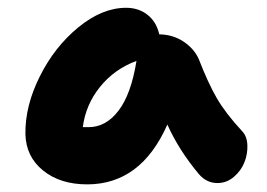

<svg xmlns="http://www.w3.org/2000/svg" viewBox="-20 -738 692 498"><path d="M206.1 -259.8Q136.2 -259.8 91.8 -295.7Q47.4 -331.5 45.9 -390.1Q44.9 -463.4 83.3 -540Q121.6 -616.7 183.3 -667.2Q245.1 -717.8 307.1 -717.8Q339.4 -717.8 362.5 -699.7Q385.7 -681.6 393.1 -648.9Q428.2 -648.4 455.6 -630.4Q482.9 -612.3 495.1 -585.9Q519.5 -522.9 542.2 -483.6Q564.9 -444.3 607.9 -397.9Q620.6 -384.8 621.6 -361.8Q622.6 -338.9 614 -317.1Q605.5 -295.4 586.7 -279.3Q567.9 -263.2 543.9 -263.2Q516.1 -263.2 496.1 -286.1Q443.4 -349.1 414.1 -415Q345.7 -259.8 206.1 -259.8ZM210 -408.2Q254.9 -408.2 287.6 -451.2Q320.3 -494.1 334 -580.1Q276.4 -558.6 239.3 -512.5Q202.1 -466.3 194.8 -408.2Z"/></svg>

Font: Shantell Sans Irregular Bouncy
Style: Bold
Weight: 700
Designer: Stephen Nixon, Anya Danilova, Shantell Martin
Foundry: Arrow Type
Version: Version 1.006;[9816181b4]